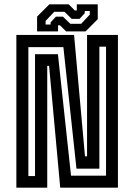

<svg xmlns="http://www.w3.org/2000/svg" viewBox="-20 -860 616 880"><path d="M55 0V-700H319.5L369.5 -143.5H379V-700H520.5V0H256L205 -558H196.5V0ZM110 -53H140.5V-611.5H245.5L305.5 -55H466V-646H435.5V-87H330.5L270.5 -644H110ZM150 -716V-784L206 -840H295L323 -812H332V-840H428V-772L372 -716H283L255 -744H246V-716ZM189 -747.5H212V-757.5L236 -783.5H268.5L302.5 -751H352L391.5 -793V-809.5H368.5V-799.5L344.5 -773.5H308.5L275.5 -806H228.5L189 -764Z"/></svg>

Font: Tourney Condensed SemiBold
Style: Regular
Weight: 600
Width: 3
Designer: Tyler Finck
Foundry: Etcetera Type Co
Version: Version 1.010; ttfautohint (v1.8.3)